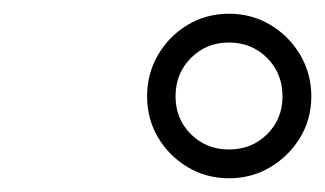

<svg xmlns="http://www.w3.org/2000/svg" viewBox="-20 -820 474 280"><path d="M194.5 -679.5Q194.5 -712.5 210.5 -740Q226.5 -767.5 253.8 -783.8Q281 -800 314 -800Q347 -800 374.2 -783.8Q401.5 -767.5 417.8 -740Q434 -712.5 434 -679.5Q434 -646.5 417.8 -619.5Q401.5 -592.5 374.2 -576.2Q347 -560 314 -560Q281 -560 253.8 -576.2Q226.5 -592.5 210.5 -619.5Q194.5 -646.5 194.5 -679.5ZM236 -679.5Q236 -646.5 258.5 -624.2Q281 -602 314 -602Q347 -602 369.5 -624.2Q392 -646.5 392 -679.5Q392 -713 369.5 -735.5Q347 -758 314 -758Q281 -758 258.5 -735.5Q236 -713 236 -679.5Z"/></svg>

Font: Bodoni* 11pt Medium
Style: Italic
Weight: 500
Italic angle: -13°
Version: Version 2.3